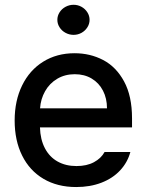

<svg xmlns="http://www.w3.org/2000/svg" viewBox="-20 -755 601 786"><path d="M40 -261.7Q40 -342.8 70.6 -405.3Q101.1 -467.8 156.7 -502.4Q212.4 -537.1 285.2 -537.1Q349.1 -537.1 402.3 -509.3Q455.6 -481.4 488 -421.6Q520.5 -361.8 520.5 -270.5V-233.4H143.6Q145 -184.1 163.8 -148.2Q182.6 -112.3 215.8 -93.8Q249 -75.2 293 -75.2Q335.4 -75.2 364.7 -91.1Q394 -106.9 408.2 -132.8H513.7Q502 -89.8 471.7 -57.4Q441.4 -24.9 395.3 -7.1Q349.1 10.7 292 10.7Q214.8 10.7 158 -22.9Q101.1 -56.6 70.6 -118.2Q40 -179.7 40 -261.7ZM418 -311.5Q418 -352.1 401.6 -383.8Q385.3 -415.5 355.5 -433.3Q325.7 -451.2 286.1 -451.2Q245.6 -451.2 214.1 -432.4Q182.6 -413.6 164.6 -381.6Q146.5 -349.6 144 -311.5ZM214.8 -673.8Q214.8 -690.4 223.9 -704.6Q232.9 -718.8 248.3 -727.1Q263.7 -735.4 281.2 -735.4Q298.8 -735.4 313.7 -727.1Q328.6 -718.8 337.6 -704.6Q346.7 -690.4 346.7 -673.8Q346.7 -657.2 337.6 -643.1Q328.6 -628.9 313.7 -620.6Q298.8 -612.3 281.2 -612.3Q263.7 -612.3 248.3 -620.6Q232.9 -628.9 223.9 -643.1Q214.8 -657.2 214.8 -673.8Z"/></svg>

Font: WEMIX Pretendard Medium
Style: Regular
Weight: 500
Designer: Base glyphs from Inter by Rasmus Andersson; Hangeul glyphs from Noto Sans CJK(Source Han Sans) by Jang Soo-young and Kan
Foundry: Kil Hyung-jin
Version: Version 1.000